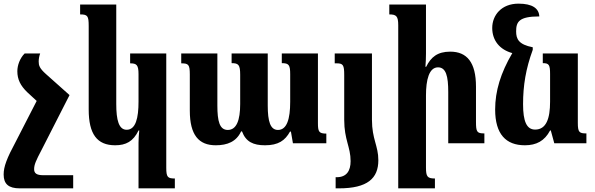

<svg xmlns="http://www.w3.org/2000/svg" viewBox="-38 -785 3259 1052"><path d="M363 175H199C162 175 149 164 149 142C149 117 159 95 190 36L343 -264L214 -379C178 -411 174 -427 174 -448C174 -463 177 -478 182 -492H97C71 -466 57 -427 57 -395C57 -350 74 -316 111 -280L163 -232L49 -10C-1 83 -18 128 -18 171C-18 223 9 247 70 247H363Z M721 247H920V193C881 193 873 186 873 134V-492H675V-438C711 -438 721 -429 721 -378V-228C721 -139 706 -74 656 -74C613 -74 599 -127 599 -215V-760H401V-706C442 -706 448 -698 448 -642V-185C448 -50 494 11 593 11C652 11 692 -10 721 -70H725C723 -48 721 -25 721 -4Z M1506 -492V-439C1545 -439 1552 -429 1552 -378V-227C1552 -133 1534 -73 1485 -73C1443 -73 1429 -120 1429 -207V-492H1231V-439C1269 -439 1278 -430 1278 -375V-215C1278 -126 1258 -73 1210 -73C1165 -73 1153 -121 1153 -207V-492H955V-438C995 -438 1002 -431 1002 -377V-179C1002 -44 1052 11 1144 11C1208 11 1257 -9 1283 -65H1288C1309 -8 1350 11 1414 11C1487 11 1524 -15 1551 -64H1556L1567 0H1750V-53C1709 -53 1704 -64 1704 -111V-492Z M1848 -129C1848 -18 1883 19 1883 98C1883 151 1861 186 1807 186H1801V247H1819C1976 247 2035 192 2035 93C2035 13 2000 -22 2000 -129V-492H1796V-438H1806C1842 -438 1848 -429 1848 -374Z M2616 -54C2575 -54 2570 -62 2570 -118V-310C2570 -444 2520 -502 2429 -502C2359 -502 2323 -472 2297 -419H2293C2295 -443 2296 -468 2296 -492V-760H2095V-706C2133 -706 2144 -697 2144 -647V247H2345V193C2304 193 2296 183 2296 133V-262C2296 -348 2313 -416 2362 -416C2406 -416 2418 -367 2418 -281V0H2616Z M2976 -70H2980L2999 0H3175V-54C3136 -54 3128 -60 3128 -112V-492H2936V-439C2970 -439 2976 -430 2976 -379V-228C2976 -135 2955 -75 2894 -75C2847 -75 2828 -121 2828 -214C2828 -317 2843 -408 2881 -512V-526C2804 -541 2790 -571 2790 -613C2790 -665 2805 -695 2917 -695C2915 -739 2879 -765 2803 -765C2709 -765 2659 -701 2659 -632C2659 -563 2700 -513 2769 -494C2705 -385 2675 -286 2675 -185C2675 -50 2734 11 2838 11C2901 11 2946 -13 2976 -70Z"/></svg>

Font: Noto Serif Armenian Condensed Extra
Style: Regular
Weight: 800
Width: 3
Designer: Monotype Design Team
Foundry: Monotype Imaging Inc.
Version: Version 1.901